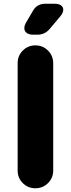

<svg xmlns="http://www.w3.org/2000/svg" viewBox="-20 -1008 382 1036"><path d="M158.2 -950.2Q179.2 -987.8 224.1 -987.8H273.9Q296.4 -987.8 308.8 -979.2Q321.3 -970.7 321.3 -956.1Q321.3 -939 306.2 -920.9L249 -853Q222.7 -820.8 182.1 -820.8H159.2Q136.7 -820.8 124 -830.3Q111.3 -839.8 111.3 -856Q111.3 -871.1 121.1 -887.2ZM75.2 -87.9V-667Q75.2 -707 103 -735.1Q130.9 -763.2 170.9 -763.2Q210.9 -763.2 239 -735.1Q267.1 -707 267.1 -667V-87.9Q267.1 -47.9 239 -20Q210.9 7.8 170.9 7.8Q130.9 7.8 103 -20Q75.2 -47.9 75.2 -87.9Z"/></svg>

Font: Jellee Roman
Style: Bold
Weight: 700
Designer: Alfredo Marco Pradil
Foundry: Alfredo Marco Pradil and JAM Design
Version: Version 1.000